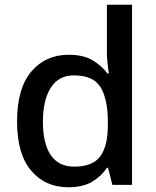

<svg xmlns="http://www.w3.org/2000/svg" viewBox="-20 -780 660 810"><path d="M268 10Q171 10 111.5 -60Q52 -130 52 -268Q52 -407 112 -478Q172 -549 270 -549Q331 -549 370 -526Q409 -503 433 -470H439Q437 -483 434 -510Q431 -537 431 -558V-760H537V0H454L436 -72H431Q408 -37 369 -13.5Q330 10 268 10ZM293 -77Q371 -77 403 -120.5Q435 -164 435 -251V-267Q435 -361 404.5 -411.5Q374 -462 292 -462Q227 -462 194 -409.5Q161 -357 161 -266Q161 -175 194 -126Q227 -77 293 -77Z"/></svg>

Font: Noto Sans Vithkuqi Medium
Style: Regular
Weight: 500
Version: Version 1.001